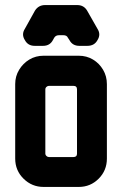

<svg xmlns="http://www.w3.org/2000/svg" viewBox="-20 -738 483 758"><path d="M365 -580Q353 -557 325 -557H293Q266 -557 254 -580L248 -589Q244 -599 230 -599H213Q200 -599 194 -589L189 -580Q177 -557 150 -557H117Q90 -557 78 -580Q64 -602 78 -624L118 -696Q132 -718 158 -718H285Q311 -718 324 -696L365 -624Q379 -602 365 -580ZM402 -112Q402 -65 369.5 -32.5Q337 0 291 0H152Q106 0 73 -32.5Q40 -65 40 -112V-406Q40 -437 55.5 -462.5Q71 -488 96 -503Q121 -518 152 -518H291Q322 -518 347 -503Q372 -488 387 -462.5Q402 -437 402 -406ZM284 -131V-385Q284 -399 270 -399H173Q168 -399 163.5 -395Q159 -391 159 -385V-131Q159 -126 163.5 -122Q168 -118 173 -118H270Q284 -118 284 -131Z"/></svg>

Font: Monomaniac One
Style: Regular
Weight: 400
Version: Version 1.000; ttfautohint (v1.8.3)